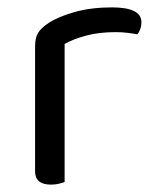

<svg xmlns="http://www.w3.org/2000/svg" viewBox="-20 -495 422 520"><path d="M155 -2Q150 0 140 2.5Q130 5 118 5Q75 5 75 -31V-370Q75 -393 83.5 -406.5Q92 -420 112 -433Q138 -450 182.5 -462.5Q227 -475 283 -475Q363 -475 363 -435Q363 -425 360 -416.5Q357 -408 352 -402Q342 -404 326 -406Q310 -408 294 -408Q248 -408 213 -398.5Q178 -389 155 -376Z"/></svg>

Font: Baloo Bhai 2
Style: Regular
Weight: 400
Designer: Supriya Tembe, Noopur Datye and Ek Type
Foundry: Ek Type
Version: Version 1.640;PS 1.000;hotconv 16.6.51;makeotf.lib2.5.65220;